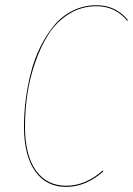

<svg xmlns="http://www.w3.org/2000/svg" viewBox="-20 -710 512 739"><path d="M351.6 -689.9Q425.8 -689.9 472.2 -632.8L469.7 -629.9Q424.3 -686 351.1 -686Q293 -686 245.1 -656Q197.3 -626 166.7 -578.1Q136.2 -530.3 115 -468.3Q93.8 -406.2 85 -345Q76.2 -283.7 76.2 -223.6Q76.2 -113.3 117.9 -54.2Q159.7 4.9 235.4 4.9Q308.6 4.9 375.5 -53.7L377.9 -50.3Q310.1 9.3 234.9 9.3Q157.7 9.3 115 -51.3Q72.3 -111.8 72.3 -223.6Q72.3 -273.9 78.9 -325.4Q85.4 -377 98.9 -430.2Q112.3 -483.4 135.3 -529.5Q158.2 -575.7 188 -611.8Q217.8 -647.9 260 -668.9Q302.2 -689.9 351.6 -689.9Z"/></svg>

Font: Fira Sans Compressed Four
Style: Italic
Weight: 100
Width: 3
Italic angle: -8°
Designer: Carrois Corporate & Edenspiekermann AG
Foundry: Carrois Corporate GbR & Edenspiekermann AG
Version: Version 4.203;PS 004.203;hotconv 1.0.88;makeotf.lib2.5.64775